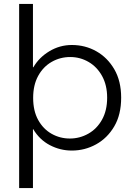

<svg xmlns="http://www.w3.org/2000/svg" viewBox="-20 -750 684 973"><path d="M77 203V-730H147V-409H149Q178 -459 230.5 -490.5Q283 -522 344 -522Q412 -522 468.5 -490Q525 -458 559.5 -398.5Q594 -339 594 -255Q594 -169 559 -109.5Q524 -50 467 -18.5Q410 13 344 13Q285 13 232.5 -14.5Q180 -42 148 -96H147V203ZM334 -48Q384 -48 427.5 -72.5Q471 -97 497 -143.5Q523 -190 523 -255Q523 -318 497.5 -364.5Q472 -411 429 -436Q386 -461 336 -461Q285 -461 242 -436.5Q199 -412 173.5 -365.5Q148 -319 148 -254Q148 -188 173.5 -142Q199 -96 241.5 -72Q284 -48 334 -48Z"/></svg>

Font: MuseoModerno Light
Style: Regular
Weight: 300
Designer: Pablo Cosgaya, Héctor Gatti, Marcela Romero, and the Authors of The MuseoModerno Project.
Foundry: Omnibus-Type Team
Version: Version 1.001